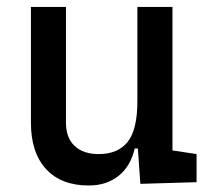

<svg xmlns="http://www.w3.org/2000/svg" viewBox="-20 -538 626 567"><path d="M242.2 9.8Q160.6 9.8 116 -38.8Q71.3 -87.4 71.3 -175.8V-517.6H174.8V-175.8Q174.8 -131.3 200.2 -107.2Q225.6 -83 271.5 -83Q328.1 -83 356.9 -118.9Q385.7 -154.8 385.7 -239.3L412.1 -99.6H377.9Q365.7 -46.9 330.1 -18.6Q294.4 9.8 242.2 9.8ZM394.5 4.9 385.7 -119.1V-210H489.3V-93.8L560.5 -83V0ZM385.7 -146.5V-517.6H489.3V-175.8Z"/></svg>

Font: Cascadia Code
Style: Regular
Weight: 400
Designer: Aaron Bell
Foundry: Saja Typeworks
Version: Version 2404.023